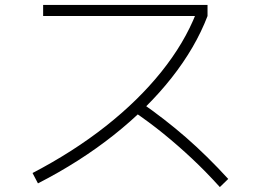

<svg xmlns="http://www.w3.org/2000/svg" viewBox="-20 -740 1040 779"><path d="M112 -38Q277 -124 409 -228Q541 -332 634.5 -448.5Q728 -565 776 -687L788 -675H155V-720H822V-675Q773 -547 676 -424Q579 -301 441.5 -192Q304 -83 134 4ZM872 19Q815 -44 759 -96.5Q703 -149 644 -197Q585 -245 517 -291L548 -327Q649 -257 734.5 -182.5Q820 -108 906 -14Z"/></svg>

Font: M PLUS 1 Thin Light
Style: Regular
Weight: 300
Version: Version 1.001